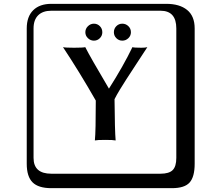

<svg xmlns="http://www.w3.org/2000/svg" viewBox="-20 -774 1140 1006"><path d="M576.7 -605Q576.7 -624 589.6 -637Q602.5 -649.9 620.8 -649.9Q639.2 -649.9 652.6 -637Q666 -624 666 -605Q666 -586.9 652.6 -574Q639.2 -561 620.8 -561Q602.5 -561 589.6 -574Q576.7 -586.9 576.7 -605ZM427.2 -605Q427.2 -623.5 440.7 -636.7Q454.1 -649.9 472.2 -649.9Q490.2 -649.9 503.2 -637Q516.1 -624 516.1 -605Q516.1 -586.9 503.2 -574Q490.2 -561 472.2 -561Q454.1 -561 440.7 -574Q427.2 -586.9 427.2 -605ZM249 -717.8Q204.1 -717.8 179.9 -693.8Q155.8 -669.9 155.8 -625V53.2Q155.8 136.2 249 136.2H820.8Q865.7 136.2 884.8 117.2Q903.8 98.1 903.8 53.2V-625Q903.8 -717.8 820.8 -717.8ZM1000 84Q1000 152.8 973.4 182.4Q946.8 211.9 880.9 211.9H249Q181.2 211.9 150.6 181.4Q120.1 150.9 120.1 84V-625Q120.1 -687 154.1 -720.5Q188 -753.9 249 -753.9H851.1Q920.9 -753.9 960.4 -721.9Q1000 -689.9 1000 -625ZM580.1 -254.4Q581.5 -86.4 585.9 -38.1Q573.7 -41 530.8 -41Q488.8 -41 477.1 -38.1Q481.9 -85.9 481.9 -247.1Q395 -398.9 310.1 -526.9Q322.3 -523.9 368.2 -523.9Q414.1 -523.9 426.8 -526.9Q453.6 -473.6 550.8 -309.6Q625.5 -426.8 673.8 -526.9Q681.6 -523.9 721.2 -523.9Q742.2 -523.9 752 -526.9Q728 -490.2 692.9 -436.5Q657.7 -382.8 642.1 -358.6Q626.5 -334.5 608.6 -305.2Q590.8 -275.9 580.1 -254.4Z"/></svg>

Font: Linux Biolinum Keyboard
Style: Regular
Weight: 700
Designer: Philipp H. Poll
Foundry: Philipp H. Poll
Version: Version 0.6.1 ; ttfautohint (v0.9)